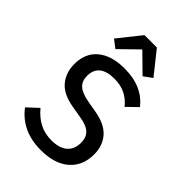

<svg xmlns="http://www.w3.org/2000/svg" viewBox="-272 -1057 1184 1184"><g transform="rotate(45 320.0 -465.0)"><path d="M60 -106 130 -171Q170 -123 216 -100Q262 -77 319 -77Q387 -77 423 -108Q459 -139 459 -196Q459 -243 432 -268.5Q405 -294 341 -304L265 -317Q171 -333 128.5 -384Q86 -435 86 -510Q86 -606 149.5 -658Q213 -710 325 -710Q405 -710 464 -683.5Q523 -657 560 -608L492 -542Q462 -580 421.5 -600.5Q381 -621 324 -621Q260 -621 226.5 -594Q193 -567 193 -514Q193 -469 220 -444Q247 -419 312 -407L386 -394Q479 -378 523 -328Q567 -278 567 -202Q567 -103 501 -45.5Q435 12 315 12Q149 12 60 -106ZM374 -942 492 -794 437 -754 319 -870 200 -754 148 -794 266 -942Z"/></g></svg>

Font: Writer Medium
Style: Regular
Weight: 500
Monospace: yes
Designer: Mike Abbink, Paul van der Laan, Pieter van Rosmalen
Foundry: Bold Monday
Version: Version 2.001 2020